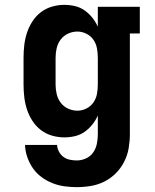

<svg xmlns="http://www.w3.org/2000/svg" viewBox="-20 -558 640 791"><path d="M296 213Q271 213 245.5 209.5Q220 206 196 196.5Q172 187 151 171.5Q130 156 115.5 135Q101 114 92.5 89.5Q84 65 83 39H215Q216 54 223 67Q230 80 241.5 88.5Q253 97 267.5 100Q282 103 296 103Q316 103 334.5 94.5Q353 86 364 70Q375 54 379 34.5Q383 15 383 -5V-82Q374 -62 360 -44.5Q346 -27 328 -14.5Q310 -2 288.5 3Q267 8 245 8Q219 8 193.5 0.5Q168 -7 147.5 -23Q127 -39 113 -61Q99 -83 91 -107.5Q83 -132 80 -158Q77 -184 77 -210V-320Q77 -346 80 -372Q83 -398 91 -422.5Q99 -447 113 -469Q127 -491 147.5 -507Q168 -523 193.5 -530.5Q219 -538 245 -538Q267 -538 288.5 -533Q310 -528 328 -515.5Q346 -503 360 -485.5Q374 -468 383 -448V-530H556V-420H515V-5Q515 24 510 53Q505 82 491.5 108.5Q478 135 457 156Q436 177 410 190Q384 203 355 208Q326 213 296 213ZM299 -102Q318 -102 336 -111Q354 -120 365 -136Q376 -152 379.5 -171.5Q383 -191 383 -210V-320Q383 -339 379.5 -358.5Q376 -378 365 -394Q354 -410 336 -419Q318 -428 299 -428Q279 -428 260.5 -419.5Q242 -411 230 -395Q218 -379 213.5 -359.5Q209 -340 209 -320V-210Q209 -190 213.5 -170.5Q218 -151 230 -135Q242 -119 260.5 -110.5Q279 -102 299 -102Z"/></svg>

Font: Iosevka Slab XBdEx
Style: Regular
Weight: 800
Width: 7
Monospace: yes
Designer: Belleve Invis
Foundry: Belleve Invis
Version: Version 11.1.0; ttfautohint (v1.8.3)